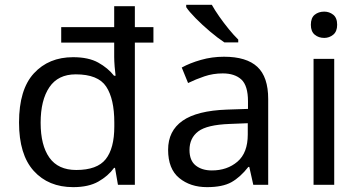

<svg xmlns="http://www.w3.org/2000/svg" viewBox="-20 -768 1511 798"><path d="M284.2 9.8Q181.2 9.8 120.1 -57.9Q59.1 -125.5 59.1 -258.8Q59.1 -396 120.8 -463.1Q182.6 -530.3 283.7 -530.3Q348.1 -530.3 388.4 -507.8Q428.7 -485.4 454.1 -453.1H460.4Q458.5 -465.8 456.5 -491Q454.6 -516.1 454.6 -531.2V-590.8H234.4V-655.3H454.6V-742.2H540.5V-655.3H617.7V-590.8H540.5V0H470.2L458 -70.3H454.1Q429.7 -36.6 388.9 -13.4Q348.1 9.8 284.2 9.8ZM296.9 -61.5Q383.8 -61.5 419.4 -106.4Q455.1 -151.4 455.1 -242.2V-258.8Q455.1 -356.9 421.4 -408Q387.7 -459 294.9 -459Q221.2 -459 185.1 -405.3Q148.9 -351.6 148.9 -257.8Q148.9 -164.1 185.3 -112.8Q221.7 -61.5 296.9 -61.5Z M911.1 -532.2Q1004.4 -532.2 1049.6 -490.2Q1094.7 -448.2 1094.7 -356.4V0H1032.7L1016.1 -74.2H1012.2Q978.5 -31.2 941.7 -10.7Q904.8 9.8 840.3 9.8Q771 9.8 724.9 -28.1Q678.7 -65.9 678.7 -145.5Q678.7 -224.1 738.8 -266.1Q798.8 -308.1 923.8 -312.5L1010.7 -315.4V-346.7Q1010.7 -412.1 983.2 -437.5Q955.6 -462.9 905.8 -462.9Q865.7 -462.9 829.6 -450.7Q793.5 -438.5 761.7 -422.9L735.4 -487.3Q769 -505.9 814.9 -519Q860.8 -532.2 911.1 -532.2ZM1009.8 -255.9 935.1 -252.9Q840.3 -249.5 804 -221.9Q767.6 -194.3 767.6 -144.5Q767.6 -100.6 793.5 -80.1Q819.3 -59.6 860.4 -59.6Q924.3 -59.6 967 -96.2Q1009.8 -132.8 1009.8 -209ZM753.9 -748H860.4Q872.6 -726.1 891.4 -699.2Q910.2 -672.4 930.9 -647Q951.7 -621.6 970.2 -603.5V-591.8H912.6Q885.7 -609.4 853 -637Q820.3 -664.6 793 -692.4Q765.6 -720.2 753.9 -738.3Z M1327.6 -719.7Q1348.6 -719.7 1365 -706.8Q1381.3 -693.8 1381.3 -665Q1381.3 -637.2 1365 -623.8Q1348.6 -610.4 1327.6 -610.4Q1304.2 -610.4 1288.1 -623.8Q1272 -637.2 1272 -665Q1272 -693.8 1288.1 -706.8Q1304.2 -719.7 1327.6 -719.7ZM1283.2 -523.4H1369.1V0H1283.2Z"/></svg>

Font: Lunasima
Style: Regular
Weight: 400
Designer: The DocRepair Project, Monotype Design Team
Foundry: Google
Version: Version 2.009